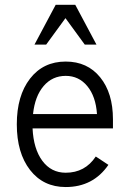

<svg xmlns="http://www.w3.org/2000/svg" viewBox="-20 -753 536 786"><path d="M375 -570.3H327.1L248 -678.7L168.9 -570.3H121.1L208 -733.4H288.1ZM249 12.7Q157.2 12.7 103 -57.1Q48.8 -127 48.8 -244.1Q48.8 -361.3 103 -431.2Q157.2 -501 249 -501Q337.9 -501 390.1 -436.5Q442.4 -372.1 442.4 -264.6V-227.5H113.3Q117.2 -143.6 153.3 -94.7Q189.5 -45.9 249 -45.9Q328.1 -45.9 372.1 -112.3L423.8 -78.1Q361.3 12.7 249 12.7ZM249 -442.4Q194.3 -442.4 158.7 -400.9Q123 -359.4 115.2 -286.1H377Q372.1 -358.4 337.4 -400.4Q302.7 -442.4 249 -442.4Z"/></svg>

Font: Lohit Devanagari
Style: Regular
Weight: 400
Version: 2.95.4